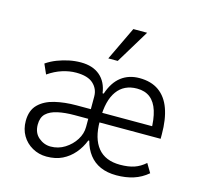

<svg xmlns="http://www.w3.org/2000/svg" viewBox="-107 -855 1037 982"><g transform="rotate(15 411.5 -364.5)"><path d="M220 8Q179 8 144.5 -11.5Q110 -31 90.5 -64.5Q71 -98 71 -141Q71 -197 102.5 -228.5Q134 -260 186.5 -272.5Q239 -285 300 -285H399V-234H304Q254 -234 215.5 -225.5Q177 -217 156 -197Q135 -177 135 -139Q135 -95 163.5 -71Q192 -47 227 -47Q268 -47 302 -68.5Q336 -90 356.5 -122.5Q377 -155 377 -191V-352Q377 -392 348 -419Q319 -446 257 -446Q221 -446 183.5 -434Q146 -422 110 -397L87 -449Q113 -467 143 -478.5Q173 -490 204 -496.5Q235 -503 267 -503Q330 -503 368 -470.5Q406 -438 414 -379H420Q441 -442 481 -472.5Q521 -503 577 -503Q639 -503 680 -474Q721 -445 741 -389.5Q761 -334 761 -255V-231H416V-282H723L703 -257Q703 -319 689.5 -362Q676 -405 648.5 -426.5Q621 -448 579 -448Q510 -448 473.5 -397.5Q437 -347 437 -251V-237Q437 -146 476.5 -97.5Q516 -49 594 -49Q638 -49 669 -59.5Q700 -70 727 -94L755 -47Q721 -18 680 -5Q639 8 590 8Q541 8 505 -8Q469 -24 445.5 -54.5Q422 -85 411 -127H406Q391 -88 365 -57.5Q339 -27 303.5 -9.5Q268 8 220 8ZM396 -559 481 -737H554L446 -559Z"/></g></svg>

Font: Nunito Sans 7pt Condensed Light
Style: Regular
Weight: 300
Width: 3
Designer: Vernon Adams
Foundry: Vernon Adams
Version: Version 3.101;gftools[0.9.27]